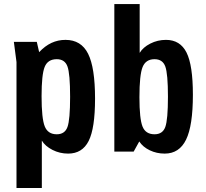

<svg xmlns="http://www.w3.org/2000/svg" viewBox="-20 -750 1019 950"><path d="M61.6 180.1H187V-54.3Q203.4 -26.9 239.5 -8.4Q275.6 10 317.1 10Q387.1 10 418.7 -52.6Q450.3 -115.3 450.3 -261.9Q450.3 -415.6 415.9 -484.1Q381.4 -552.7 304 -552.7Q267.4 -552.7 235.1 -537.9Q202.9 -523 173.7 -492L162.1 -542.7H48.6L61.6 -443ZM185.7 -274Q185.7 -381.1 201.1 -419.1Q216.6 -457.1 260.7 -457.1Q300.7 -457.1 313.8 -421.2Q326.9 -385.3 326.9 -271.1Q326.9 -157.4 313.8 -121.5Q300.7 -85.6 260.7 -85.6Q217.3 -85.6 201.5 -124.4Q185.7 -163.3 185.7 -274Z M545.7 0H641.4L669.1 -50Q687 -22.6 721.1 -6.3Q755.1 10 794.9 10Q867 10 900.7 -59.1Q934.4 -128.1 934.4 -280.9Q934.4 -427.4 902.9 -490.1Q871.3 -552.7 801.3 -552.7Q759.7 -552.7 723.6 -534.3Q687.6 -515.9 671.1 -488.4V-730H545.7ZM669.9 -268.7Q669.9 -379.4 685.6 -418.3Q701.4 -457.1 744.6 -457.1Q784.6 -457.1 797.8 -421.2Q811 -385.3 811 -271.6Q811 -157.4 797.8 -121.5Q784.6 -85.6 744.6 -85.6Q700.7 -85.6 685.3 -123.7Q669.9 -161.9 669.9 -268.7Z"/></svg>

Font: Secuela Black
Style: Regular
Weight: 900
Designer: Fernando Haro
Foundry: deFharo
Version: Version 1.704